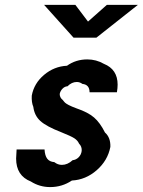

<svg xmlns="http://www.w3.org/2000/svg" viewBox="-20 -782 584 785"><path d="M47.9 -170.9H162.1Q163.6 -145.5 173.1 -133.1Q182.6 -120.6 202.1 -119.1Q216.3 -107.9 232.9 -107.9Q256.3 -107.9 276.9 -127Q291 -128.4 301.5 -138.9Q312 -149.4 314 -165Q315.4 -182.6 303.2 -194.8Q297.4 -208 283.7 -216.8Q270 -225.6 231 -241.2Q169.4 -265.1 145 -287.4Q120.6 -309.6 116.2 -345.2Q108.4 -363.3 109.9 -391.1Q119.1 -441.4 160.4 -476.1Q201.7 -510.7 253.9 -513.2Q290 -539.1 336.9 -539.1Q373.5 -539.1 404.8 -521Q460.9 -498.5 460.9 -436Q460.9 -421.9 458 -404.8H346.2Q346.2 -436 316.9 -439Q306.2 -446.8 293.9 -446.8Q273.4 -446.8 255.9 -429.2Q244.6 -428.7 235.6 -419.4Q226.6 -410.2 224.1 -397.9Q224.1 -382.8 236.8 -373Q242.2 -365.7 246.1 -362.1Q250 -358.4 261 -352.5Q272 -346.7 293 -338.9Q340.3 -322.8 364.7 -301.5Q389.2 -280.3 409.2 -240.2Q432.6 -219.7 431.2 -181.2Q420.4 -125.5 375.5 -86.2Q330.6 -46.9 273.9 -43.9Q233.9 -17.1 185.1 -17.1Q142.1 -17.1 106 -40Q45.9 -63.5 45.9 -133.8Q45.9 -144.5 47.9 -170.9ZM280.8 -627.9 160.2 -762.2H288.1L339.8 -693.8L417 -762.2H543.9L374 -627.9Z"/></svg>

Font: Involve SemiBold Oblique
Style: Italic
Weight: 600
Italic angle: -10.5°
Designer: Stefan Peev
Foundry: Context Ltd.
Version: Version 1.001